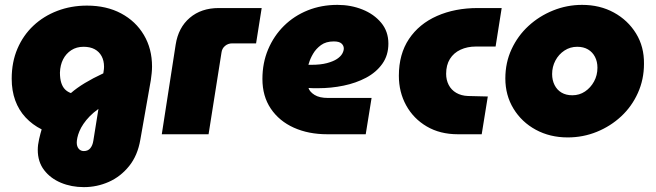

<svg xmlns="http://www.w3.org/2000/svg" viewBox="-20 -551 2693 788"><path d="M324 217Q273 217 230 199Q187 181 161 147Q135 113 135 64Q135 44 140.5 20Q146 -4 151 -20Q113 -39 85 -69Q57 -99 42.5 -139Q28 -179 28 -228Q28 -296 51.5 -351Q75 -406 117 -445.5Q159 -485 215.5 -506.5Q272 -528 337 -528Q417 -528 477 -496Q537 -464 570.5 -407.5Q604 -351 604 -278Q604 -265 602.5 -250.5Q601 -236 599 -222L556 22Q545 87 510 130.5Q475 174 426.5 195.5Q378 217 324 217ZM324 69Q341 69 350.5 57.5Q360 46 363 27L384 -104Q363 -89 348 -73.5Q333 -58 322.5 -42.5Q312 -27 306 -12.5Q300 2 297.5 14Q295 26 295 34Q295 50 303 59.5Q311 69 324 69ZM271 -169Q295 -190 328 -210Q361 -230 404 -250L405 -257Q406 -262 406.5 -267.5Q407 -273 407 -277Q407 -302 397 -320.5Q387 -339 368.5 -349Q350 -359 323 -359Q294 -359 272.5 -345Q251 -331 239 -307.5Q227 -284 226 -253Q226 -228 231.5 -211Q237 -194 247 -184Q257 -174 271 -169Z M644 0 701 -368Q712 -438 759 -478Q806 -518 878 -518H1054L1031 -373H933Q916 -373 903.5 -362.5Q891 -352 889 -335L836 0Z M1323 0Q1246 0 1186 -27Q1126 -54 1091.5 -105Q1057 -156 1057 -227Q1057 -293 1080.5 -348.5Q1104 -404 1145.5 -445Q1187 -486 1243 -508.5Q1299 -531 1365 -531Q1420 -531 1467.5 -512Q1515 -493 1544.5 -457.5Q1574 -422 1574 -372Q1574 -324 1549 -289Q1524 -254 1482.5 -232Q1441 -210 1390 -199.5Q1339 -189 1286 -189Q1276 -189 1266 -189Q1256 -189 1246 -190Q1251 -174 1271 -161.5Q1291 -149 1326 -149H1505L1481 0ZM1246 -285Q1249 -285 1252 -285Q1255 -285 1258 -285Q1296 -285 1322 -292Q1348 -299 1363 -309Q1378 -319 1384.5 -330.5Q1391 -342 1391 -352Q1391 -364 1381.5 -372.5Q1372 -381 1350 -381Q1318 -381 1297.5 -366Q1277 -351 1265 -330.5Q1253 -310 1248 -292Q1247 -290 1246.5 -288Q1246 -286 1246 -285Z M1859 0Q1786 0 1731.5 -32Q1677 -64 1647 -118.5Q1617 -173 1617 -240Q1617 -329 1658.5 -391Q1700 -453 1773.5 -485.5Q1847 -518 1941 -518H2039L2014 -360H1933Q1898 -360 1870 -347Q1842 -334 1826.5 -309Q1811 -284 1811 -248Q1811 -223 1821.5 -202.5Q1832 -182 1852.5 -170Q1873 -158 1901 -157L1982 -155L1957 0Z M2310 13Q2237 13 2179 -18.5Q2121 -50 2087.5 -105Q2054 -160 2054 -229Q2054 -294 2079.5 -349Q2105 -404 2149 -444.5Q2193 -485 2250 -508Q2307 -531 2369 -531Q2442 -531 2499.5 -499.5Q2557 -468 2590.5 -413.5Q2624 -359 2623 -289Q2623 -225 2598 -169.5Q2573 -114 2529.5 -73.5Q2486 -33 2429.5 -10Q2373 13 2310 13ZM2329 -160Q2358 -160 2381 -175.5Q2404 -191 2418 -216.5Q2432 -242 2432 -273Q2432 -298 2422 -317.5Q2412 -337 2393.5 -348Q2375 -359 2349 -359Q2320 -359 2296.5 -343.5Q2273 -328 2259.5 -302.5Q2246 -277 2246 -247Q2246 -222 2256 -202Q2266 -182 2284.5 -171Q2303 -160 2329 -160Z"/></svg>

Font: MuseoModerno Black
Style: Italic
Weight: 900
Italic angle: -9°
Designer: Pablo Cosgaya, Héctor Gatti, Marcela Romero, and the Authors of The MuseoModerno Project.
Foundry: Omnibus-Type Team
Version: Version 1.003